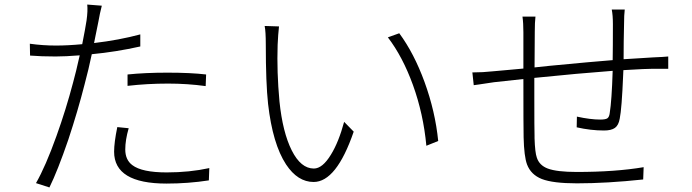

<svg xmlns="http://www.w3.org/2000/svg" viewBox="-20 -802 3040 843"><path d="M540 -425V-475Q618 -483 715 -483Q817 -483 885 -475L883 -424Q803 -435 718 -435Q626 -435 540 -425ZM111 -610Q168 -602 226 -602Q278 -602 341 -608Q355 -679 360 -712Q366 -755 363 -782L427 -777Q418 -742 412 -707Q408 -688 399 -643Q395 -623 393 -613Q503 -626 596 -651V-598Q489 -574 383 -564Q369 -497 351 -430Q322 -316 280 -189Q233 -52 197 21L138 2Q180 -71 228 -205Q270 -322 301 -440Q313 -483 330 -559Q267 -554 224 -554Q161 -554 112 -558ZM481 -136Q481 -176 495 -244L545 -239Q530 -187 530 -146Q530 -100 561 -77Q603 -45 712 -45Q812 -45 899 -64L897 -10Q806 4 711 4Q481 4 481 -136Z M1142 -688 1205 -686Q1201 -651 1199 -605Q1195 -487 1207 -357Q1221 -221 1261 -141.5Q1301 -62 1358 -62Q1396 -62 1433 -123Q1467 -178 1491 -267L1533 -224Q1457 -3 1357 -3Q1287 -3 1236 -80Q1177 -170 1157 -346Q1147 -437 1147 -607Q1147 -664 1142 -688ZM1683 -638 1733 -656Q1798 -568 1844 -442Q1891 -313 1904 -183L1852 -162Q1839 -302 1793 -429Q1748 -553 1683 -638Z M2054 -484Q2100 -484 2145 -489Q2162 -490 2212 -495Q2254 -499 2278 -501V-660Q2278 -701 2274 -729H2331Q2328 -704 2328 -662L2327 -506Q2348 -508 2393 -513Q2580 -531 2670 -538Q2671 -590 2671 -696Q2671 -735 2666 -760H2723Q2720 -736 2720 -697Q2719 -673 2718.5 -619.5Q2718 -566 2718 -542Q2729 -543 2751 -544Q2818 -548 2847 -550Q2862 -551 2888 -552Q2906 -554 2914 -554V-500Q2908 -500 2896 -500Q2889 -500 2872 -500Q2855 -500 2846 -500Q2816 -500 2734 -495Q2723 -494 2717 -494Q2717 -487 2716 -471Q2710 -325 2701 -281Q2696 -252 2680 -240.5Q2664 -229 2632 -229Q2574 -229 2512 -243L2513 -290Q2572 -277 2616 -277Q2637 -277 2646 -282Q2655 -288 2657 -305Q2666 -360 2670 -491Q2522 -480 2326 -460Q2326 -432 2326 -376Q2326 -232 2327 -205Q2327 -202 2327 -195Q2329 -132 2337 -110Q2348 -76 2385 -62Q2425 -47 2512 -47Q2682 -47 2806 -68L2804 -14Q2644 3 2513 3Q2408 3 2359 -16Q2311 -35 2294 -80Q2281 -115 2279 -199Q2278 -242 2278 -455Q2195 -446 2149 -441Q2127 -438 2082 -431Q2067 -429 2060 -428Z"/></svg>

Font: Source Han Sans Light
Style: Regular
Weight: 300
Designer: Ryoko NISHIZUKA Ë•øÂ°öÊ∂ºÂ≠ê (kana & ideographs); Paul D. Hunt (Latin, Greek & Cyrillic); Wenlong ZHANG Âº†ÊñáÈæô (bopom
Foundry: Adobe Systems Incorporated
Version: Version 1.004;PS 1.004;hotconv 1.0.82;makeotf.lib2.5.63406; 